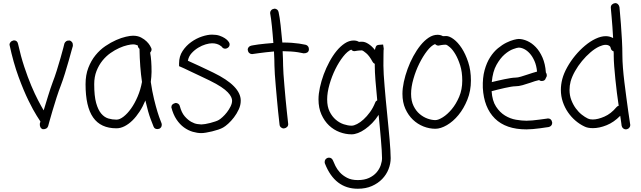

<svg xmlns="http://www.w3.org/2000/svg" viewBox="-20 -793 4047 1213"><path d="M420.9 -537.1Q429.7 -534.2 435.5 -525.9Q441.4 -517.6 440.4 -502.9Q439.5 -501 432.1 -474.1Q424.8 -447.3 414.1 -409.2Q403.3 -371.1 390.1 -328.6Q377 -286.1 364.3 -252.9Q351.6 -220.7 337.4 -176.8Q323.2 -132.8 311.5 -92.8Q299.8 -52.7 292 -24.9Q284.2 2.9 284.2 3.9Q277.3 24.4 250 23.4Q230.5 16.6 231.4 -10.7L235.4 -25.4Q233.4 -28.3 211.9 -62Q190.4 -95.7 160.2 -157.2Q129.9 -218.8 97.2 -307.6Q64.5 -396.5 40 -510.7Q40 -519.5 46.9 -527.3Q53.7 -535.2 67.4 -538.1Q88.9 -538.1 93.8 -516.6Q111.3 -437.5 133.3 -371.1Q155.3 -304.7 177.7 -251.5Q200.2 -198.2 220.7 -159.2Q241.2 -120.1 255.9 -95.7Q268.6 -137.7 283.7 -186.5Q298.8 -235.4 312.5 -272.5Q325.2 -304.7 338.4 -346.7Q351.6 -388.7 362.3 -426.3Q373 -463.9 379.9 -490.2Q386.7 -516.6 386.7 -517.6Q389.6 -526.4 397.9 -532.2Q406.2 -538.1 420.9 -537.1Z M715.8 -37.1Q736.3 -37.1 760.7 -56.2Q785.2 -75.2 808.1 -107.4Q831.1 -139.6 849.6 -183.1Q868.2 -226.6 877 -275.4Q870.1 -322.3 866.2 -374Q862.3 -425.8 861.3 -484.4Q850.6 -493.2 850.6 -505.9Q843.8 -508.8 836.4 -510.7Q829.1 -512.7 820.3 -512.7Q807.6 -512.7 784.2 -507.3Q760.7 -502 733.4 -489.7Q706.1 -477.5 678.2 -458Q650.4 -438.5 627.4 -410.2Q604.5 -381.8 589.8 -344.7Q575.2 -307.6 575.2 -260.7Q575.2 -186.5 587.4 -142.6Q599.6 -98.6 619.6 -75.2Q639.6 -51.8 664.6 -44.4Q689.5 -37.1 715.8 -37.1ZM932.6 -275.4Q941.4 -214.8 953.1 -167Q964.8 -119.1 975.1 -85.9Q985.4 -52.7 992.7 -34.7Q1000 -16.6 1000 -15.6Q1001 -12.7 1001.5 -10.3Q1002 -7.8 1002 -4.9Q1002 12.7 986.3 20.5Q978.5 22.5 974.6 22.5Q956.1 22.5 950.2 6.8Q948.2 2.9 932.1 -39.6Q916 -82 898.4 -158.2Q882.8 -120.1 861.8 -87.9Q840.8 -55.7 816.9 -32.2Q793 -8.8 767.1 4.4Q741.2 17.6 715.8 17.6Q616.2 17.6 568.4 -50.8Q520.5 -119.1 520.5 -260.7Q520.5 -319.3 538.1 -364.7Q555.7 -410.2 583.5 -444.3Q611.3 -478.5 646 -502Q680.7 -525.4 713.9 -540Q747.1 -554.7 775.4 -561Q803.7 -567.4 820.3 -567.4Q849.6 -567.4 871.1 -556.2Q892.6 -544.9 906.7 -530.8Q920.9 -516.6 927.7 -504.4Q934.6 -492.2 934.6 -491.2Q937.5 -486.3 937.5 -480.5Q937.5 -470.7 928.7 -460Q937.5 -414.1 937.5 -338.9Q937.5 -323.2 936 -307.6Q934.6 -292 932.6 -275.4Z M1328.1 -334Q1501 -250 1501 -157.2Q1501 -128.9 1488.3 -101.6Q1475.6 -74.2 1458 -51.3Q1440.4 -28.3 1421.4 -11.2Q1402.3 5.9 1389.6 12.7Q1377.9 19.5 1358.9 25.9Q1339.8 32.2 1319.8 37.1Q1299.8 42 1281.7 44.9Q1263.7 47.9 1252 47.9Q1226.6 47.9 1197.8 39.6Q1168.9 31.2 1142.6 12.2Q1116.2 -6.8 1095.2 -38.1Q1074.2 -69.3 1062.5 -115.2Q1062.5 -136.7 1089.8 -142.6Q1098.6 -142.6 1106.4 -137.2Q1114.3 -131.8 1116.2 -122.1Q1127 -81.1 1147 -58.1Q1167 -35.2 1188 -23.4Q1209 -11.7 1227.1 -9.3Q1245.1 -6.8 1252 -6.8Q1260.7 -6.8 1276.4 -9.3Q1292 -11.7 1308.1 -16.1Q1324.2 -20.5 1339.4 -25.4Q1354.5 -30.3 1362.3 -35.2Q1371.1 -40 1385.7 -53.2Q1400.4 -66.4 1413.6 -83.5Q1426.8 -100.6 1436.5 -120.1Q1446.3 -139.6 1446.3 -157.2Q1446.3 -167 1440.4 -180.2Q1434.6 -193.4 1419.4 -209.5Q1404.3 -225.6 1376.5 -244.1Q1348.6 -262.7 1304.7 -284.2Q1276.4 -297.9 1245.6 -312.5Q1214.8 -327.1 1188.5 -339.4Q1162.1 -351.6 1144.5 -360.4L1127 -368.2L1111.3 -375V-392.6Q1111.3 -437.5 1133.8 -471.2Q1156.2 -504.9 1188.5 -527.8Q1220.7 -550.8 1256.3 -562.5Q1292 -574.2 1319.3 -574.2Q1347.7 -574.2 1367.2 -567.4Q1386.7 -560.5 1399.4 -552.2Q1412.1 -543.9 1418.5 -536.6Q1424.8 -529.3 1425.8 -527.3Q1430.7 -520.5 1430.7 -512.7Q1430.7 -498 1418 -490.2Q1410.2 -485.4 1403.3 -485.4Q1388.7 -485.4 1380.9 -498Q1379.9 -498 1376.5 -501.5Q1373 -504.9 1365.7 -508.8Q1358.4 -512.7 1347.2 -516.1Q1335.9 -519.5 1319.3 -519.5Q1302.7 -519.5 1279.3 -512.7Q1255.9 -505.9 1232.4 -491.7Q1209 -477.5 1190.4 -457Q1171.9 -436.5 1167 -409.2Q1179.7 -403.3 1198.2 -395Q1216.8 -386.7 1238.8 -376.5Q1260.7 -366.2 1284.2 -355Q1307.6 -343.8 1328.1 -334Z M1912.1 -509.8Q1920.9 -507.8 1926.8 -499Q1932.6 -490.2 1931.6 -476.6Q1926.8 -456.1 1898.4 -456.1Q1898.4 -457 1862.3 -462.9Q1826.2 -468.8 1765.6 -469.7Q1768.6 -414.1 1768.6 -377.9Q1768.6 -359.4 1771 -325.2Q1773.4 -291 1776.9 -250.5Q1780.3 -210 1784.2 -167.5Q1788.1 -125 1792 -90.3Q1795.9 -55.7 1798.3 -32.7Q1800.8 -9.8 1800.8 -8.8Q1800.8 2 1793.5 9.3Q1786.1 16.6 1773.4 18.6Q1762.7 18.6 1754.9 11.7Q1747.1 4.9 1746.1 -5.9Q1746.1 -8.8 1743.2 -32.2Q1740.2 -55.7 1736.8 -90.3Q1733.4 -125 1729.5 -167Q1725.6 -209 1722.2 -249.5Q1718.8 -290 1716.3 -324.2Q1713.9 -358.4 1713.9 -377.9Q1713.9 -415 1710.9 -467.8Q1685.5 -465.8 1661.1 -462.9Q1636.7 -460 1617.7 -457.5Q1598.6 -455.1 1586.4 -453.1Q1574.2 -451.2 1572.3 -451.2Q1562.5 -451.2 1554.7 -458Q1546.9 -464.8 1544.9 -478.5Q1544.9 -488.3 1551.3 -495.6Q1557.6 -502.9 1568.4 -504.9Q1569.3 -504.9 1581.5 -507.3Q1593.8 -509.8 1612.8 -512.2Q1631.8 -514.6 1656.2 -517.1Q1680.7 -519.5 1707 -521.5Q1705.1 -548.8 1702.6 -575.7Q1700.2 -602.5 1697.8 -627.4Q1695.3 -652.3 1692.4 -673.8Q1689.5 -695.3 1686.5 -710.9Q1686.5 -720.7 1693.4 -728.5Q1700.2 -736.3 1713.9 -738.3Q1723.6 -738.3 1731 -732.4Q1738.3 -726.6 1740.2 -715.8Q1747.1 -685.5 1752.9 -632.8Q1758.8 -580.1 1763.7 -524.4Q1796.9 -524.4 1823.7 -522.5Q1850.6 -520.5 1869.6 -517.6Q1888.7 -514.6 1899.9 -512.2Q1911.1 -509.8 1912.1 -509.8Z M2350.6 -145.5Q2353.5 -154.3 2363.3 -159.2Q2356.4 -226.6 2352.1 -284.2Q2347.7 -341.8 2347.7 -377.9V-389.6Q2337.9 -394.5 2334 -402.3Q2313.5 -440.4 2293.5 -457Q2273.4 -473.6 2267.6 -474.6Q2251 -474.6 2237.8 -472.7Q2224.6 -470.7 2219.7 -469.7Q2207 -469.7 2199.2 -479.5Q2174.8 -469.7 2147.9 -435.5Q2121.1 -401.4 2098.6 -356Q2076.2 -310.5 2061.5 -259.3Q2046.9 -208 2046.9 -165Q2046.9 -119.1 2062.5 -87.9Q2078.1 -56.6 2101.6 -36.6Q2125 -16.6 2151.9 -7.8Q2178.7 1 2201.2 1Q2215.8 1 2235.8 -9.3Q2255.9 -19.5 2276.9 -38.6Q2297.9 -57.6 2317.4 -84.5Q2336.9 -111.3 2350.6 -145.5ZM2402.3 -377.9Q2402.3 -355.5 2404.3 -321.8Q2406.2 -288.1 2409.7 -248.5Q2413.1 -209 2417 -164.6Q2420.9 -120.1 2425.8 -75.2Q2429.7 -31.2 2434.1 10.3Q2438.5 51.8 2441.4 88.4Q2444.3 125 2446.3 155.3Q2448.2 185.5 2448.2 206.1Q2448.2 241.2 2434.6 275.9Q2420.9 310.5 2394.5 337.9Q2368.2 365.2 2329.6 382.3Q2291 399.4 2240.2 399.4Q2095.7 399.4 2033.2 241.2Q2031.2 237.3 2031.2 230.5Q2031.2 212.9 2047.9 205.1Q2050.8 204.1 2053.2 203.6Q2055.7 203.1 2058.6 203.1Q2076.2 203.1 2084 221.7Q2088.9 234.4 2099.1 255.4Q2109.4 276.4 2127 295.9Q2144.5 315.4 2172.4 330.1Q2200.2 344.7 2240.2 344.7Q2282.2 344.7 2311.5 331.1Q2340.8 317.4 2358.9 296.4Q2377 275.4 2385.3 251Q2393.6 226.6 2393.6 206.1Q2393.6 186.5 2391.6 156.7Q2389.6 127 2386.7 90.8Q2383.8 54.7 2379.9 14.2Q2376 -26.4 2372.1 -67.4Q2353.5 -38.1 2331.5 -15.6Q2309.6 6.8 2286.6 22.9Q2263.7 39.1 2241.7 47.4Q2219.7 55.7 2201.2 55.7Q2163.1 55.7 2125.5 41.5Q2087.9 27.3 2058.6 -0.5Q2029.3 -28.3 2010.7 -69.8Q1992.2 -111.3 1992.2 -165Q1992.2 -199.2 2001 -240.2Q2009.8 -281.2 2024.9 -322.3Q2040 -363.3 2061 -402.3Q2082 -441.4 2106.4 -471.2Q2130.9 -501 2158.2 -519Q2185.5 -537.1 2213.9 -537.1Q2234.4 -537.1 2248 -528.3Q2252.9 -529.3 2257.8 -529.3Q2262.7 -529.3 2268.6 -529.3Q2286.1 -529.3 2307.6 -515.6Q2329.1 -502 2348.6 -477.5Q2350.6 -489.3 2355 -499Q2359.4 -508.8 2375 -509.8L2400.4 -511.7L2404.3 -486.3Q2404.3 -484.4 2404.3 -482.9Q2404.3 -481.4 2403.3 -474.6Q2403.3 -468.8 2402.8 -448.2Q2402.3 -427.7 2402.3 -377.9Z M2730.5 -34.2Q2749 -34.2 2777.8 -52.2Q2806.6 -70.3 2834 -103Q2861.3 -135.7 2880.9 -181.6Q2900.4 -227.5 2900.4 -284.2Q2900.4 -338.9 2887.2 -380.4Q2874 -421.9 2856.9 -450.7Q2839.8 -479.5 2822.8 -494.1Q2805.7 -508.8 2797.9 -510.7Q2781.2 -510.7 2768.1 -508.3Q2754.9 -505.9 2750 -504.9Q2738.3 -504.9 2728.5 -514.6Q2704.1 -504.9 2677.7 -470.7Q2651.4 -436.5 2628.9 -391.1Q2606.4 -345.7 2591.8 -294.4Q2577.1 -243.2 2577.1 -200.2Q2577.1 -155.3 2592.8 -123.5Q2608.4 -91.8 2631.8 -72.3Q2655.3 -52.7 2681.6 -43.5Q2708 -34.2 2730.5 -34.2ZM2798.8 -565.4Q2819.3 -565.4 2846.2 -545.4Q2873 -525.4 2897 -488.8Q2920.9 -452.1 2938 -400.4Q2955.1 -348.6 2955.1 -284.2Q2955.1 -218.8 2932.6 -163.1Q2910.2 -107.4 2876.5 -66.4Q2842.8 -25.4 2803.2 -2.4Q2763.7 20.5 2730.5 20.5Q2692.4 20.5 2655.3 5.9Q2618.2 -8.8 2588.9 -36.6Q2559.6 -64.5 2541 -105.5Q2522.5 -146.5 2522.5 -200.2Q2522.5 -234.4 2531.2 -275.4Q2540 -316.4 2555.2 -357.9Q2570.3 -399.4 2591.3 -438Q2612.3 -476.6 2636.7 -506.8Q2661.1 -537.1 2688.5 -555.2Q2715.8 -573.2 2744.1 -573.2Q2754.9 -573.2 2763.2 -570.8Q2771.5 -568.4 2778.3 -564.5Q2783.2 -564.5 2788.1 -564.9Q2793 -565.4 2798.8 -565.4Z M3256.8 -492.2Q3248 -492.2 3222.2 -482.9Q3196.3 -473.6 3168.5 -449.7Q3140.6 -425.8 3116.7 -383.3Q3092.8 -340.8 3086.9 -274.4Q3103.5 -278.3 3124.5 -283.2Q3145.5 -288.1 3166.5 -292.5Q3187.5 -296.9 3206.5 -299.8Q3225.6 -302.7 3237.3 -302.7Q3251 -302.7 3272 -309.1Q3293 -315.4 3313.5 -322.3Q3330.1 -328.1 3344.7 -332.5Q3359.4 -336.9 3373 -340.8Q3369.1 -379.9 3356.4 -408.2Q3343.8 -436.5 3327.1 -455.1Q3310.5 -473.6 3292 -482.9Q3273.4 -492.2 3256.8 -492.2ZM3441.4 -44.9Q3452.1 -44.9 3459.5 -38.1Q3466.8 -31.2 3468.8 -17.6Q3468.8 -6.8 3462.4 0.5Q3456.1 7.8 3445.3 9.8Q3443.4 9.8 3427.7 12.2Q3412.1 14.6 3390.6 17.6Q3369.1 20.5 3345.7 22.5Q3322.3 24.4 3305.7 24.4Q3175.8 24.4 3106.4 -44.4Q3037.1 -113.3 3030.3 -238.3Q3028.3 -301.8 3041.5 -349.6Q3054.7 -397.5 3076.7 -431.6Q3098.6 -465.8 3126 -488.3Q3153.3 -510.7 3179.2 -523.4Q3205.1 -536.1 3226.1 -541.5Q3247.1 -546.9 3256.8 -546.9Q3282.2 -546.9 3311 -534.2Q3339.8 -521.5 3364.7 -495.6Q3389.6 -469.7 3407.2 -429.7Q3424.8 -389.6 3428.7 -335Q3434.6 -327.1 3434.6 -317.4Q3434.6 -307.6 3428.7 -300.8Q3423.8 -281.2 3402.3 -281.2Q3392.6 -281.2 3385.7 -287.1Q3359.4 -281.2 3331.1 -270.5Q3305.7 -261.7 3281.2 -254.9Q3256.8 -248 3237.3 -248Q3226.6 -248 3208.5 -245.1Q3190.4 -242.2 3168.9 -237.3Q3147.5 -232.4 3125.5 -227.1Q3103.5 -221.7 3085.9 -216.8Q3089.8 -156.2 3113.8 -119.6Q3137.7 -83 3170.4 -63Q3203.1 -43 3239.7 -36.6Q3276.4 -30.3 3305.7 -30.3Q3321.3 -30.3 3343.8 -32.2Q3366.2 -34.2 3386.7 -37.1Q3407.2 -40 3422.9 -42L3437.5 -43.9Z M3874 -115.2Q3878.9 -122.1 3888.7 -125Q3882.8 -163.1 3877.4 -206.5Q3872.1 -250 3867.7 -292.5Q3863.3 -335 3860.4 -373.5Q3857.4 -412.1 3857.4 -440.4Q3857.4 -447.3 3857.4 -454.1Q3857.4 -460.9 3856.4 -468.8Q3840.8 -473.6 3837.9 -491.2Q3837.9 -493.2 3835.4 -497.6Q3833 -502 3825.2 -505.9Q3817.4 -509.8 3806.6 -509.8Q3795.9 -509.8 3785.2 -506.3Q3774.4 -502.9 3765.6 -499Q3738.3 -486.3 3710 -461.9Q3681.6 -437.5 3656.7 -407.2Q3631.8 -377 3612.8 -343.3Q3593.8 -309.6 3585 -278.3Q3578.1 -252 3578.1 -224.6Q3578.1 -190.4 3589.4 -161.1Q3600.6 -131.8 3617.7 -108.4Q3634.8 -85 3655.3 -68.8Q3675.8 -52.7 3694.3 -43.9Q3706.1 -38.1 3724.6 -38.1Q3756.8 -38.1 3798.3 -56.2Q3839.8 -74.2 3874 -115.2ZM3912.1 -440.4Q3912.1 -409.2 3915.5 -365.2Q3918.9 -321.3 3924.8 -273.4Q3930.7 -225.6 3937 -178.2Q3943.4 -130.9 3948.7 -92.3Q3954.1 -53.7 3958 -29.3Q3961.9 -4.9 3961.9 -2.9Q3961.9 6.8 3955.1 14.6Q3948.2 22.5 3934.6 24.4Q3924.8 24.4 3917 18.1Q3909.2 11.7 3907.2 1Q3907.2 -1 3904.8 -17.6Q3902.3 -34.2 3898.4 -61.5Q3858.4 -20.5 3812.5 -2Q3766.6 16.6 3725.6 16.6Q3692.4 16.6 3671.9 5.9Q3642.6 -7.8 3615.7 -30.8Q3588.9 -53.7 3568.4 -83.5Q3547.9 -113.3 3535.6 -149.4Q3523.4 -185.5 3523.4 -225.6Q3523.4 -257.8 3532.2 -293Q3542 -330.1 3564 -369.1Q3585.9 -408.2 3614.3 -442.4Q3642.6 -476.6 3675.8 -504.4Q3709 -532.2 3742.2 -547.9Q3777.3 -564.5 3806.6 -564.5Q3818.4 -564.5 3829.1 -562Q3839.8 -559.6 3853.5 -552.7Q3851.6 -588.9 3849.1 -623Q3846.7 -657.2 3844.2 -684.1Q3841.8 -710.9 3840.3 -727.5Q3838.9 -744.1 3838.9 -746.1Q3838.9 -756.8 3846.2 -764.2Q3853.5 -771.5 3866.2 -773.4Q3877 -773.4 3884.3 -766.1Q3891.6 -758.8 3893.6 -748Q3893.6 -745.1 3896.5 -714.8Q3899.4 -684.6 3902.8 -639.6Q3906.2 -594.7 3909.2 -541.5Q3912.1 -488.3 3912.1 -440.4Z"/></svg>

Font: Coming Soon
Style: Regular
Weight: 400
Designer: Dathan Boardman
Foundry: Open Window
Version: Version 1.002